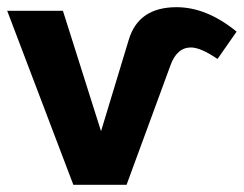

<svg xmlns="http://www.w3.org/2000/svg" viewBox="-20 -514 678 534"><path d="M454 -332C466 -365.3 485 -382 511 -382C529 -382 553.7 -371.3 585 -350L638 -426C582.7 -471.3 527 -494 471 -494C400.3 -494 356 -463.7 338 -403L261 -149L155 -484H0L184 0H332Z"/></svg>

Font: Play
Style: Bold
Weight: 700
Designer: Jonas Hecksher
Foundry: Jonas Hecksher, Playtypeª, e-types AS
Version: Version 1.002